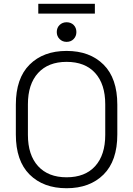

<svg xmlns="http://www.w3.org/2000/svg" viewBox="-20 -984 706 1018"><path d="M333 14Q210 14 137 -58.5Q64 -131 64 -271V-429Q64 -569 137 -641.5Q210 -714 333 -714Q456 -714 529 -641.5Q602 -569 602 -429V-271Q602 -131 529 -58.5Q456 14 333 14ZM333 -44Q431 -44 484.5 -103Q538 -162 538 -269V-431Q538 -538 484.5 -597Q431 -656 333 -656Q236 -656 182 -597Q128 -538 128 -431V-269Q128 -162 182 -103Q236 -44 333 -44ZM333 -762Q311 -762 296 -777Q281 -792 281 -814Q281 -837 296 -851.5Q311 -866 333 -866Q356 -866 370.5 -851.5Q385 -837 385 -814Q385 -792 370.5 -777Q356 -762 333 -762ZM483 -912H183V-964H483Z"/></svg>

Font: Space Grotesk Variable Light
Style: Regular
Weight: 300
Designer: Florian Karsten
Foundry: Florian Karsten
Version: Version 2.000